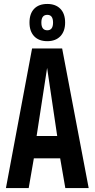

<svg xmlns="http://www.w3.org/2000/svg" viewBox="-20 -950 478 970"><path d="M10 0 142 -705H294L428 0H310L284 -150H151L125 0ZM165 -263H269L218 -607ZM219 -742Q176 -742 152.5 -767Q129 -792 129 -836Q129 -881 152.5 -905.5Q176 -930 219 -930Q261 -930 285 -905.5Q309 -881 309 -836Q309 -792 285 -767Q261 -742 219 -742ZM219 -797Q248 -797 248 -836Q248 -875 219 -875Q189 -875 189 -836Q189 -797 219 -797Z"/></svg>

Font: Georama Condensed SemiBold
Style: Regular
Weight: 600
Width: 3
Designer: Jean-Baptiste Levee
Foundry: Production Type
Version: Version 1.000